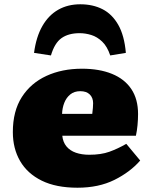

<svg xmlns="http://www.w3.org/2000/svg" viewBox="-20 -863 710 897"><path d="M342 14Q242 14 175 -19Q108 -52 74 -110.5Q40 -169 40 -246Q40 -344 82 -409.5Q124 -475 197 -508.5Q270 -542 363 -542Q444 -542 503 -518Q562 -494 593.5 -447Q625 -400 625 -330Q625 -305 622.5 -278.5Q620 -252 615 -229H271Q274 -199 290.5 -179Q307 -159 334.5 -149.5Q362 -140 397 -140Q452 -140 491 -154Q530 -168 570 -191L635 -113Q588 -59 514.5 -22.5Q441 14 342 14ZM270 -331H411Q413 -347 414 -359Q415 -371 415 -381Q415 -406 399.5 -421.5Q384 -437 355 -437Q327 -437 308.5 -422Q290 -407 280.5 -383Q271 -359 270 -331ZM355 -843Q414 -843 459 -820Q504 -797 532.5 -747Q561 -697 568 -616L495 -604Q481 -646 457.5 -668.5Q434 -691 406.5 -699.5Q379 -708 352 -708Q300 -708 267.5 -685Q235 -662 218 -604L139 -616Q149 -691 178 -741.5Q207 -792 252 -817.5Q297 -843 355 -843Z"/></svg>

Font: Literata Variable Black
Style: Regular
Weight: 900
Designer: Latin by Veronika Burian and Jose Scaglione. Greek by Irene Vlachou. Cyrillic by Vera Evstafieva.
Foundry: TypeTogether
Version: Version 3.021